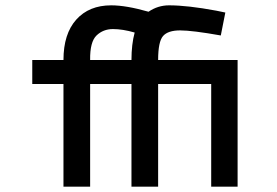

<svg xmlns="http://www.w3.org/2000/svg" viewBox="-20 -700 1040 720"><path d="M808 -567Q701 -586 655.5 -586Q610 -586 591.5 -565Q573 -544 573 -475H871V0H772V-385H573V0H473V-385H318V0H218V-385H101V-475H218Q218 -573 266 -626.5Q314 -680 397 -680Q453 -680 537 -656Q572 -680 614 -680Q683 -680 791 -660L825 -653ZM485 -578Q440 -591 403.5 -591Q367 -591 342 -567Q317 -543 318 -475H473Q473 -534 485 -578Z"/></svg>

Font: Lekton
Style: Bold
Weight: 700
Designer: Paolo Mazzetti, Luciano Perondi, Raffaele Flato, Elena Papassissa, Emilio Macchia, Michela Povoleri, Tobias Seemiller, R
Version: Version 34.000